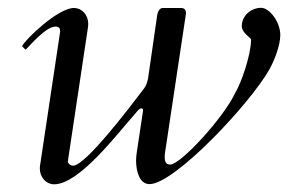

<svg xmlns="http://www.w3.org/2000/svg" viewBox="-20 -460 741 494"><path d="M364.7 13.7C428.7 13.7 623 -192.4 673.3 -281.7C686 -304.2 701.2 -343.8 701.2 -369.6C701.2 -405.3 671.9 -439.9 652.3 -439.9C626 -439.9 602.1 -419.9 602.1 -392.6C602.1 -375.5 626 -362.3 626 -358.4C626 -320.3 601.6 -247.6 584 -218.8C554.7 -156.7 444.8 -36.6 418 -36.6C410.2 -36.6 403.8 -39.6 403.8 -55.7C403.8 -59.1 403.8 -63.5 404.8 -68.4L458.5 -425.3C458.5 -432.1 457 -438 447.8 -439.5H398.9C388.2 -439.5 384.8 -424.3 384.3 -419.9L360.8 -257.3C356.9 -238.8 351.1 -232.9 346.2 -226.6C315.4 -186 200.7 -34.7 168.5 -33.7C161.6 -33.7 154.8 -38.6 154.8 -44.4V-46.4L205.6 -384.8C206.5 -389.2 207 -393.6 207 -397.9C207 -422.9 189.9 -439.5 170.4 -439.5C129.4 -439.5 46.9 -360.4 36.6 -341.3L45.9 -332C56.2 -341.8 97.7 -391.6 122.6 -391.6C132.3 -391.6 134.8 -386.7 134.8 -378.9L84 -40.5C83 -36.1 82.5 -31.7 82.5 -27.3C82.5 -2.4 99.6 14.2 119.1 14.2C184.1 14.2 281.2 -115.2 328.6 -168.5C333.5 -174.3 338.4 -181.2 343.8 -181.2C346.2 -181.2 348.1 -179.7 348.1 -175.8L332 -68.4C331.1 -62.5 330.1 -55.2 330.1 -47.4C330.1 -20 338.4 13.7 364.7 13.7Z"/></svg>

Font: Cardo
Style: Italic
Weight: 400
Designer: David J. Perry
Foundry: David J. Perry
Version: Version 0.99